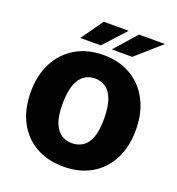

<svg xmlns="http://www.w3.org/2000/svg" viewBox="-163 -1061 1110 1202"><g transform="rotate(20 392.5 -459.5)"><path d="M393.5 10Q286 10 207.2 -35.8Q128.5 -81.5 85.5 -164.5Q42.5 -247.5 42.5 -360Q42.5 -473 86.2 -556.8Q130 -640.5 209 -686.8Q288 -733 393.5 -733Q498.5 -733 577 -686.8Q655.5 -640.5 699 -556.8Q742.5 -473 742.5 -360Q742.5 -248 699.8 -164.8Q657 -81.5 578.5 -35.8Q500 10 393.5 10ZM393.5 -146Q433.5 -146 464.8 -166.2Q496 -186.5 513.8 -232.8Q531.5 -279 531.5 -357Q531.5 -437.5 513.8 -485.8Q496 -534 464.8 -555.5Q433.5 -577 393.5 -577Q353.5 -577 322.2 -555.5Q291 -534 273 -485.8Q255 -437.5 255 -357Q255 -279 273 -232.8Q291 -186.5 322.2 -166.2Q353.5 -146 393.5 -146ZM321.5 -929 218.5 -783.5H354.5L488 -929ZM556.5 -929 428.5 -783.5H564.5L729.5 -929Z"/></g></svg>

Font: Public Sans Black
Style: Regular
Weight: 900
Designer: The Public Sans Project Authors: Dan O. Williams and USWDS (Libre Franklin designed by Pablo Impallari and Rodrigo Fuenz
Version: Version 1.007